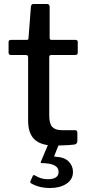

<svg xmlns="http://www.w3.org/2000/svg" viewBox="-20 -730 441 963"><path d="M227 -444V-151Q227 -109 242.5 -93Q258 -77 292 -77H356Q368 -77 368 -65V-22Q368 -8 353 -5Q335 -2 273 0L253 50Q250 56 257 56Q303 58 324.5 80Q346 102 346 132Q346 170 313.5 191.5Q281 213 232 213Q176 213 137 190Q131 187 132 180L145 151Q146 149 148.5 148.5Q151 148 154 149Q185 169 219 169Q274 169 274 132Q274 111 254 100Q234 89 191 88Q181 88 185 81L220 -2Q170 -9 145.5 -39Q121 -69 121 -125V-442Q121 -454 111 -454H36Q23 -454 23 -466V-519Q23 -530 35 -530H115Q123 -530 123 -539L135 -696Q137 -710 147 -710H216Q229 -710 229 -694V-539Q229 -530 238 -530H358Q370 -530 370 -519V-466Q370 -454 356 -454H236Q227 -454 227 -444Z"/></svg>

Font: Libre Franklin Medium
Style: Regular
Weight: 500
Designer: Pablo Impallari, Rodrigo Fuenzalida
Foundry: Impallari Type
Version: Version 1.002; ttfautohint (v1.5)